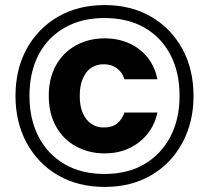

<svg xmlns="http://www.w3.org/2000/svg" viewBox="-20 -730 823 756"><path d="M392 6Q288 6 209 -39.5Q130 -85 85.5 -166.5Q41 -248 41 -352Q41 -458 85.5 -538.5Q130 -619 209 -664.5Q288 -710 392 -710Q496 -710 574.5 -664.5Q653 -619 697.5 -538.5Q742 -458 742 -352Q742 -248 697.5 -166.5Q653 -85 574.5 -39.5Q496 6 392 6ZM392 -126Q330 -126 279.5 -153.5Q229 -181 200.5 -232Q172 -283 172 -353Q172 -422 200.5 -473Q229 -524 279.5 -551.5Q330 -579 392 -579Q471 -579 527.5 -536.5Q584 -494 600 -418H470Q462 -445 440.5 -461Q419 -477 388 -477Q361 -477 340 -463.5Q319 -450 306.5 -422Q294 -394 294 -352Q294 -311 306.5 -283.5Q319 -256 340 -242Q361 -228 388 -228Q422 -228 441.5 -244Q461 -260 470 -287H600Q584 -214 527.5 -170Q471 -126 392 -126ZM391 -45Q483 -45 549 -84Q615 -123 651 -192Q687 -261 687 -352Q687 -446 651 -514.5Q615 -583 549 -621Q483 -659 391 -659Q301 -659 234.5 -621Q168 -583 132 -514.5Q96 -446 96 -352Q96 -261 132 -191.5Q168 -122 234.5 -83.5Q301 -45 391 -45Z"/></svg>

Font: DM Sans 11pt Black
Style: Regular
Weight: 900
Version: Version 4.004;gftools[0.9.30]